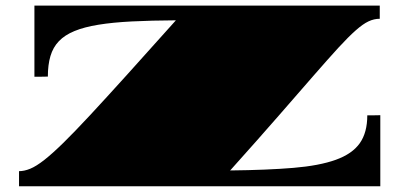

<svg xmlns="http://www.w3.org/2000/svg" viewBox="-20 -650 1379 670"><path d="M46.4 -52.7Q64.9 -52.7 85.7 -61.3Q106.4 -69.8 134.8 -92Q163.1 -114.3 201.7 -152.1Q240.2 -189.9 294.7 -248.5Q349.1 -307.1 422.6 -388.4Q496.1 -469.7 593.8 -579.1Q506.8 -578.6 439.9 -575.2Q373 -571.8 323.5 -563.7Q273.9 -555.7 240 -541.7Q206.1 -527.8 185.5 -506.3Q165 -484.9 156 -454.3Q147 -423.8 147 -382.8Q146.5 -382.8 139.4 -382.6Q132.3 -382.3 123.5 -382.3H100.1V-630.4H1305.2V-584.5Q1285.2 -584.5 1265.9 -575.4Q1246.6 -566.4 1221.2 -543.9Q1195.8 -521.5 1160.6 -483.2Q1125.5 -444.8 1074.2 -386Q1022.9 -327.1 951.9 -245.6Q880.9 -164.1 783.2 -55.2Q912.6 -56.6 1003.7 -64.2Q1094.7 -71.8 1152.1 -92.5Q1209.5 -113.3 1235.6 -150.4Q1261.7 -187.5 1261.7 -247.6H1284.7Q1294.4 -247.6 1307.1 -248V0H46.4Z"/></svg>

Font: Asset
Style: Regular
Weight: 400
Designer: Riccardo De Franceschi
Foundry: Sorkin Type Co.
Version: Version 1.001